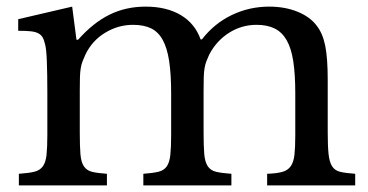

<svg xmlns="http://www.w3.org/2000/svg" viewBox="-20 -560 1113 580"><path d="M221 -160Q221 -118 223 -94Q225 -70 233.5 -57.5Q242 -45 258 -41Q274 -37 303 -35V0H37V-35Q66 -37 83 -41Q100 -45 109 -57Q118 -69 120.5 -91.5Q123 -114 123 -152V-280Q123 -337 121.5 -375Q120 -413 116 -427Q113 -440 108.5 -447.5Q104 -455 95.5 -459.5Q87 -464 72.5 -465.5Q58 -467 35 -467V-502L198 -540L211 -440H216Q261 -491 310.5 -515.5Q360 -540 420 -540Q483 -540 526 -514.5Q569 -489 586 -441H590Q627 -489 680 -514.5Q733 -540 793 -540Q841 -540 879 -524.5Q917 -509 937 -482Q955 -459 962.5 -421.5Q970 -384 970 -319V-160Q970 -119 972.5 -95Q975 -71 983 -58Q991 -45 1007.5 -41Q1024 -37 1053 -35V0H787V-35Q815 -36 832 -40.5Q849 -45 858 -57.5Q867 -70 869.5 -92.5Q872 -115 872 -152V-278Q872 -335 866 -374.5Q860 -414 846 -438.5Q832 -463 809.5 -474Q787 -485 755 -485Q710 -485 672 -461Q634 -437 612 -395Q607 -384 603.5 -375Q600 -366 598 -354.5Q596 -343 595.5 -327Q595 -311 595 -287V-160Q595 -119 597 -95Q599 -71 607.5 -58Q616 -45 633 -41Q650 -37 679 -35V0H413V-35Q441 -37 458 -41Q475 -45 483.5 -57Q492 -69 494.5 -91.5Q497 -114 497 -152V-278Q497 -336 491 -375.5Q485 -415 471.5 -439.5Q458 -464 436 -474.5Q414 -485 382 -485Q337 -485 297.5 -461Q258 -437 238 -395Q233 -384 229.5 -375Q226 -366 224 -354.5Q222 -343 221.5 -327Q221 -311 221 -287Z"/></svg>

Font: SVN-Libre Baskerville
Style: Regular
Weight: 400
Designer: Pablo Impallari, Rodrigo Fuenzalida
Foundry: Pablo Impallari, Rodrigo Fuenzalida
Version: Version 1.000; ttfautohint (v1.8.4)